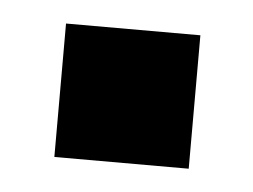

<svg xmlns="http://www.w3.org/2000/svg" viewBox="-27 -479 270 205"><g transform="rotate(5 107.5 -376.5)"><path d="M37 -305V-448H181V-305Z"/></g></svg>

Font: Oswald SemiBold
Style: Regular
Weight: 600
Designer: Vernon Adams
Foundry: Vernon Adams
Version: Version 4.103;gftools[0.9.33.dev8+g029e19f]